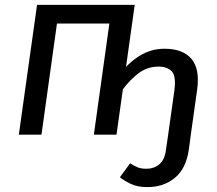

<svg xmlns="http://www.w3.org/2000/svg" viewBox="-20 -547 882 780"><path d="M755.2 0H663.2L688.2 -177.8Q696.1 -236.6 678.3 -256.5Q660.4 -276.4 624.6 -276.4Q578.9 -276.4 543.6 -250Q508.2 -223.6 477.3 -181.8L466.3 -244.3Q500.4 -291.2 546.9 -320.1Q593.4 -349 648.3 -349Q722.3 -349 757.2 -308.5Q792.2 -268 781.2 -185.1ZM453.3 0H361.3L424.3 -451.4H211.4L148.5 0H56.5L130.5 -527.1H527.3ZM578.5 213.1Q538.4 213.1 511.3 200.1Q484.2 187.1 467.1 173.1L508.5 116.5Q524.5 126.5 538.5 132.5Q552.5 138.5 574.4 138.5Q606.4 138.5 627.8 120Q649.3 101.6 654.2 61.7L663.2 0H755.2L747.3 59.6Q736.2 137.9 690.5 175.5Q644.8 213.1 578.5 213.1Z"/></svg>

Font: Fira Sans Variable
Style: Italic
Weight: 397
Italic angle: -8°
Designer: Carrois Corporate & Edenspiekermann AG
Foundry: Carrois Corporate GbR & Edenspiekermann AG
Version: Version 4.202